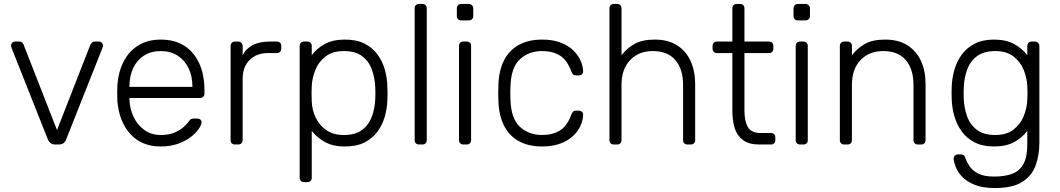

<svg xmlns="http://www.w3.org/2000/svg" viewBox="-20 -730 5353 970"><path d="M260 0Q244 0 235.5 -7Q227 -14 222 -25L38 -489Q36 -495 36 -500Q36 -508 42 -514Q48 -520 56 -520H77Q87 -520 92.5 -514.5Q98 -509 99 -505L268 -73L437 -505Q439 -509 444 -514.5Q449 -520 459 -520H480Q488 -520 494 -514Q500 -508 500 -500Q500 -495 498 -489L314 -25Q310 -14 301 -7Q292 0 276 0Z M792 10Q695 10 638 -53.5Q581 -117 573 -220Q572 -235 572 -260Q572 -285 573 -300Q578 -368 605 -420Q632 -472 679.5 -501Q727 -530 792 -530Q862 -530 911 -499Q960 -468 986.5 -410Q1013 -352 1013 -272V-257Q1013 -247 1006.5 -241Q1000 -235 990 -235H634Q634 -235 634 -231Q634 -227 634 -225Q636 -180 655 -139.5Q674 -99 709 -73.5Q744 -48 792 -48Q835 -48 863.5 -61Q892 -74 909 -89.5Q926 -105 931 -113Q940 -126 945 -128.5Q950 -131 961 -131H977Q986 -131 992.5 -125.5Q999 -120 998 -111Q997 -97 982.5 -76.5Q968 -56 941.5 -36Q915 -16 877 -3Q839 10 792 10ZM634 -291H952V-295Q952 -345 933 -385Q914 -425 878 -448.5Q842 -472 792 -472Q742 -472 706.5 -448.5Q671 -425 652.5 -385Q634 -345 634 -295Z M1167 0Q1157 0 1151 -6Q1145 -12 1145 -22V-497Q1145 -507 1151 -513.5Q1157 -520 1167 -520H1183Q1193 -520 1199.5 -513.5Q1206 -507 1206 -497V-451Q1224 -486 1258 -503Q1292 -520 1342 -520H1379Q1389 -520 1395 -514Q1401 -508 1401 -498V-484Q1401 -474 1395 -468Q1389 -462 1379 -462H1336Q1276 -462 1241 -427Q1206 -392 1206 -332V-22Q1206 -12 1199.5 -6Q1193 0 1183 0Z M1516 190Q1506 190 1500 184Q1494 178 1494 168V-498Q1494 -508 1500 -514Q1506 -520 1516 -520H1533Q1543 -520 1549 -514Q1555 -508 1555 -498V-451Q1580 -485 1620.5 -507.5Q1661 -530 1723 -530Q1782 -530 1822 -509.5Q1862 -489 1887 -455Q1912 -421 1924 -379Q1936 -337 1937 -293Q1938 -278 1938 -260Q1938 -242 1937 -227Q1936 -183 1924 -141Q1912 -99 1887 -65Q1862 -31 1822 -10.5Q1782 10 1723 10Q1661 10 1620.5 -13Q1580 -36 1555 -69V168Q1555 178 1549 184Q1543 190 1533 190ZM1717 -48Q1776 -48 1810 -74Q1844 -100 1859 -142Q1874 -184 1876 -232Q1877 -260 1876 -288Q1874 -336 1859 -378Q1844 -420 1810 -446Q1776 -472 1717 -472Q1660 -472 1625 -445Q1590 -418 1573.5 -377.5Q1557 -337 1555 -296Q1554 -281 1554 -257Q1554 -233 1555 -218Q1556 -178 1573.5 -139Q1591 -100 1626.5 -74Q1662 -48 1717 -48Z M2097 0Q2087 0 2081 -6Q2075 -12 2075 -22V-688Q2075 -698 2081 -704Q2087 -710 2097 -710H2114Q2124 -710 2130 -704Q2136 -698 2136 -688V-22Q2136 -12 2130 -6Q2124 0 2114 0Z M2321 0Q2311 0 2305 -6Q2299 -12 2299 -22V-498Q2299 -508 2305 -514Q2311 -520 2321 -520H2338Q2348 -520 2354 -514Q2360 -508 2360 -498V-22Q2360 -12 2354 -6Q2348 0 2338 0ZM2310 -627Q2300 -627 2294 -633Q2288 -639 2288 -649V-687Q2288 -697 2294 -703.5Q2300 -710 2310 -710H2348Q2358 -710 2364.5 -703.5Q2371 -697 2371 -687V-649Q2371 -639 2364.5 -633Q2358 -627 2348 -627Z M2719 10Q2649 10 2600 -17.5Q2551 -45 2525.5 -97Q2500 -149 2498 -220Q2497 -235 2497 -260Q2497 -285 2498 -300Q2500 -372 2525.5 -423.5Q2551 -475 2600 -502.5Q2649 -530 2719 -530Q2772 -530 2810.5 -515.5Q2849 -501 2874 -477.5Q2899 -454 2912 -426Q2925 -398 2926 -371Q2927 -361 2920 -355Q2913 -349 2904 -349H2890Q2880 -349 2875.5 -353.5Q2871 -358 2866 -370Q2845 -427 2808.5 -449.5Q2772 -472 2719 -472Q2651 -472 2606.5 -430.5Q2562 -389 2559 -295Q2557 -260 2559 -225Q2562 -131 2606.5 -89.5Q2651 -48 2719 -48Q2772 -48 2808.5 -70.5Q2845 -93 2866 -150Q2871 -162 2875.5 -166.5Q2880 -171 2890 -171H2904Q2913 -171 2920 -165Q2927 -159 2926 -149Q2925 -127 2917 -105Q2909 -83 2892.5 -62Q2876 -41 2852 -25Q2828 -9 2794.5 0.5Q2761 10 2719 10Z M3081 0Q3071 0 3065 -6Q3059 -12 3059 -22V-688Q3059 -698 3065 -704Q3071 -710 3081 -710H3098Q3108 -710 3114 -704Q3120 -698 3120 -688V-451Q3147 -486 3185.5 -508Q3224 -530 3288 -530Q3356 -530 3401.5 -500.5Q3447 -471 3469.5 -420.5Q3492 -370 3492 -306V-22Q3492 -12 3486 -6Q3480 0 3470 0H3453Q3443 0 3437 -6Q3431 -12 3431 -22V-301Q3431 -381 3392 -426.5Q3353 -472 3278 -472Q3207 -472 3163.5 -426.5Q3120 -381 3120 -301V-22Q3120 -12 3114 -6Q3108 0 3098 0Z M3816 0Q3764 0 3734 -22Q3704 -44 3692 -82Q3680 -120 3680 -167V-462H3602Q3592 -462 3586 -468Q3580 -474 3580 -484V-498Q3580 -508 3586 -514Q3592 -520 3602 -520H3680V-688Q3680 -698 3686 -704Q3692 -710 3702 -710H3719Q3729 -710 3735 -704Q3741 -698 3741 -688V-520H3865Q3875 -520 3881 -514Q3887 -508 3887 -498V-484Q3887 -474 3881 -468Q3875 -462 3865 -462H3741V-171Q3741 -118 3758.5 -88Q3776 -58 3821 -58H3875Q3885 -58 3891 -52Q3897 -46 3897 -36V-22Q3897 -12 3891 -6Q3885 0 3875 0Z M4022 0Q4012 0 4006 -6Q4000 -12 4000 -22V-498Q4000 -508 4006 -514Q4012 -520 4022 -520H4039Q4049 -520 4055 -514Q4061 -508 4061 -498V-22Q4061 -12 4055 -6Q4049 0 4039 0ZM4011 -627Q4001 -627 3995 -633Q3989 -639 3989 -649V-687Q3989 -697 3995 -703.5Q4001 -710 4011 -710H4049Q4059 -710 4065.5 -703.5Q4072 -697 4072 -687V-649Q4072 -639 4065.5 -633Q4059 -627 4049 -627Z M4245 0Q4235 0 4229 -6Q4223 -12 4223 -22V-498Q4223 -508 4229 -514Q4235 -520 4245 -520H4262Q4272 -520 4278 -514Q4284 -508 4284 -498V-451Q4311 -486 4349.5 -508Q4388 -530 4452 -530Q4520 -530 4565.5 -500.5Q4611 -471 4633.5 -420.5Q4656 -370 4656 -306V-22Q4656 -12 4650 -6Q4644 0 4634 0H4617Q4607 0 4601 -6Q4595 -12 4595 -22V-301Q4595 -381 4556 -426.5Q4517 -472 4442 -472Q4371 -472 4327.5 -426.5Q4284 -381 4284 -301V-22Q4284 -12 4278 -6Q4272 0 4262 0Z M5007 220Q4943 220 4902.5 203Q4862 186 4839.5 161.5Q4817 137 4808 112.5Q4799 88 4798 73Q4797 63 4804 56.5Q4811 50 4820 50H4834Q4842 50 4848 53.5Q4854 57 4858 71Q4864 87 4877.5 108.5Q4891 130 4920.5 146Q4950 162 5002 162Q5057 162 5094 148Q5131 134 5150.5 98.5Q5170 63 5170 0V-69Q5145 -35 5104.5 -12.5Q5064 10 5002 10Q4944 10 4903.5 -11Q4863 -32 4838 -67Q4813 -102 4801 -145Q4789 -188 4788 -232Q4787 -260 4788 -288Q4789 -332 4801 -375Q4813 -418 4838 -453Q4863 -488 4903.5 -509Q4944 -530 5002 -530Q5064 -530 5104.5 -507Q5145 -484 5170 -451V-497Q5170 -507 5176 -513.5Q5182 -520 5192 -520H5208Q5218 -520 5224.5 -513.5Q5231 -507 5231 -497V-10Q5231 54 5212 106Q5193 158 5144.5 189Q5096 220 5007 220ZM5008 -48Q5065 -48 5100 -75Q5135 -102 5151.5 -142.5Q5168 -183 5170 -224Q5171 -239 5171 -260Q5171 -281 5170 -296Q5168 -337 5151.5 -377.5Q5135 -418 5100 -445Q5065 -472 5008 -472Q4950 -472 4915.5 -446Q4881 -420 4866 -378Q4851 -336 4849 -288Q4848 -260 4849 -232Q4851 -184 4866 -142Q4881 -100 4915.5 -74Q4950 -48 5008 -48Z"/></svg>

Font: Rubik Light Light
Style: Regular
Weight: 300
Version: Version 2.101